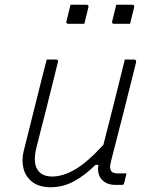

<svg xmlns="http://www.w3.org/2000/svg" viewBox="-20 -776 640 806"><path d="M176 -526H215Q227 -526 223 -515Q201 -426 178.5 -336Q156 -246 133 -157Q118 -97 136 -66Q154 -35 199 -35Q244 -35 295 -64.5Q346 -94 414 -168Q437 -257 459.5 -347Q482 -437 504 -526H542Q554 -526 551 -513Q526 -411 499 -306Q472 -201 446 -99Q441 -80 442.5 -70.5Q444 -61 448 -56Q456 -48 476 -48H511Q509 -39 506 -27Q503 -15 501 -6Q500 0 492 0H463Q428 0 407.5 -22Q387 -44 393 -84H381Q338 -41 291.5 -15.5Q245 10 193 10Q145 10 116.5 -11.5Q88 -33 79 -67.5Q70 -102 79 -140L151 -428Q157 -451 163 -475Q169 -499 176 -526ZM276 -756H343Q354 -756 351 -745L334 -676H267Q256 -676 259 -687ZM468 -756H535Q546 -756 543 -745L526 -676H459Q448 -676 451 -687Z"/></svg>

Font: Recursive Mn Lnr St Lt
Style: Italic
Weight: 300
Italic angle: -15°
Monospace: yes
Version: Version 1.079;hotconv 1.0.112;makeotfexe 2.5.65598; ttfautoh